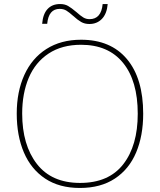

<svg xmlns="http://www.w3.org/2000/svg" viewBox="-20 -922 794 952"><path d="M376 10Q274 10 204 -36.5Q134 -83 98.5 -166Q63 -249 63 -359Q63 -467 100.5 -550Q138 -633 210 -679Q282 -725 382 -725Q529 -725 609.5 -629Q690 -533 690 -358Q690 -249 655 -166Q620 -83 549.5 -36.5Q479 10 376 10ZM377 -15Q519 -15 591 -107.5Q663 -200 663 -358Q663 -521 590 -610.5Q517 -700 382 -700Q287 -700 221 -656.5Q155 -613 122.5 -536Q90 -459 90 -359Q90 -203 163 -109Q236 -15 377 -15ZM423 -803Q400 -803 382.5 -813Q365 -823 343 -843Q323 -861 309 -869.5Q295 -878 276 -878Q221 -878 214 -804H189Q193 -853 216 -877.5Q239 -902 278 -902Q301 -902 317.5 -892.5Q334 -883 359 -862Q379 -844 393 -835.5Q407 -827 424 -827Q482 -827 489 -902H514Q510 -854 485.5 -828.5Q461 -803 423 -803Z"/></svg>

Font: Noto Sans UI Thin
Style: Regular
Weight: 250
Designer: Monotype Design Team
Foundry: Monotype Imaging Inc.
Version: Version 1.001